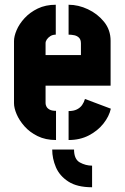

<svg xmlns="http://www.w3.org/2000/svg" viewBox="-20 -590 525 809"><path d="M368 199Q305 199 268 175Q231 151 215.5 114.5Q200 78 200 40H292Q292 81 316.5 94.5Q341 108 368 108ZM216 0Q172 0 138.5 -16.5Q105 -33 83 -58Q61 -83 50 -109Q39 -135 39 -155V-417Q39 -437 50 -463Q61 -489 83.5 -513.5Q106 -538 139 -554Q172 -570 215 -570V-444Q202 -444 192.5 -438Q183 -432 177.5 -424Q172 -416 172 -408V-358H321V-407Q321 -423 313 -431Q305 -439 293 -441.5Q281 -444 269 -444V-570Q310 -570 350.5 -551Q391 -532 418.5 -498Q446 -464 446 -418V-229H172V-155Q172 -148 176 -140.5Q180 -133 189.5 -128Q199 -123 216 -123ZM269 0V-122Q290 -122 304 -129Q318 -136 326 -147.5Q334 -159 338 -173L447 -132Q440 -100 416 -69.5Q392 -39 354.5 -19.5Q317 0 269 0Z"/></svg>

Font: Stick No Bills ExtraBold
Style: Regular
Weight: 800
Version: Version 2.000